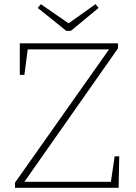

<svg xmlns="http://www.w3.org/2000/svg" viewBox="-20 -901 651 921"><path d="M52 0V-25L503 -664H113L97 -542H75V-693H546V-669L97 -29H512L530 -151H552L549 0ZM438 -881 453 -863 320 -753H298L161 -863L176 -881L309 -789Z"/></svg>

Font: Bitter ExtraLight
Style: Regular
Weight: 200
Designer: Sol Matas, and Bitter project Authors
Foundry: Sol Matas
Version: Version 2.001